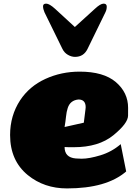

<svg xmlns="http://www.w3.org/2000/svg" viewBox="-20 -1029 775 1067"><path d="M227.1 -960.9Q219.2 -979.5 219.2 -994.1Q219.2 -1008.8 236.8 -1008.8Q254.4 -1008.8 286.1 -980L396 -878.9L507.3 -980Q538.1 -1008.8 555.7 -1008.8Q573.2 -1008.8 573.2 -992.2Q573.2 -975.6 565.9 -960.9L466.3 -756.8Q444.8 -712.9 397 -712.9Q377 -712.9 357.2 -724.4Q337.4 -735.8 327.1 -756.8ZM390.1 -210.9Q390.1 -210.9 363.3 -210.9Q350.6 -210.9 338.9 -211.9Q338.9 -153.8 400.9 -148.4Q418 -147 434.1 -147Q475.6 -147 538.3 -166Q601.1 -185.1 650.9 -228L681.2 -76.2Q572.3 18.1 352.1 18.1Q225.6 18.1 134.8 -55.7Q36.1 -136.2 36.1 -278.8Q36.1 -386.2 91.8 -471.7Q143.6 -549.8 231.9 -590.3Q320.3 -630.9 422.9 -630.9Q555.7 -630.9 623.8 -572.8Q691.9 -514.6 691.9 -429.7Q691.9 -429.7 691.7 -386.7Q691.4 -343.8 609.9 -277.3Q528.3 -210.9 390.1 -210.9ZM456.1 -433.1Q456.1 -476.1 416 -476.1Q370.1 -471.7 356.4 -428.7Q349.6 -408.2 346.9 -381.1Q344.2 -354 338.9 -323.2L445.8 -347.2L455.1 -421.9Z"/></svg>

Font: Fz Rammetto One
Style: Regular
Weight: 400
Designer: Vernon Adams
Foundry: Vernon Adams
Version: Vit hóa bi c Thuy @ FontZin.Com